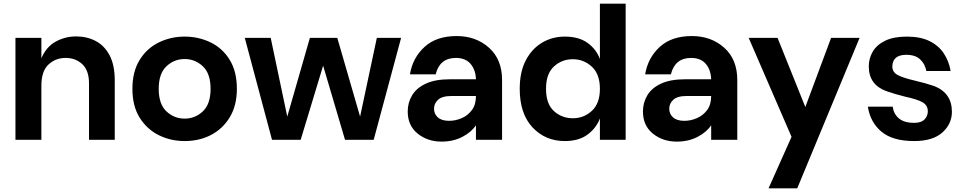

<svg xmlns="http://www.w3.org/2000/svg" viewBox="-20 -760 5237 1044"><path d="M604 0H464V-306Q464 -377 427.5 -411Q391 -445 337 -445Q282 -445 243.5 -409Q205 -373 205 -294V0H64V-554H205V-443Q231 -505 282.5 -533.5Q334 -562 394 -562Q453 -562 500.5 -537Q548 -512 576 -459Q604 -406 604 -322Z M984 7Q908 7 843.5 -25Q779 -57 739.5 -120Q700 -183 700 -277Q700 -371 739.5 -434.5Q779 -498 844 -529.5Q909 -561 984 -561Q1059 -561 1124 -530Q1189 -499 1228.5 -435.5Q1268 -372 1268 -277Q1268 -187 1230 -123.5Q1192 -60 1128 -26.5Q1064 7 984 7ZM984 -115Q1041 -115 1083 -154.5Q1125 -194 1125 -277Q1125 -360 1083 -399.5Q1041 -439 984 -439Q927 -439 885 -399.5Q843 -360 843 -277Q843 -194 885 -154.5Q927 -115 984 -115Z M2012 0H1856L1737 -403L1615 0H1459L1311 -554H1452L1542 -126L1665 -554H1814L1938 -126L2029 -554H2161Z M2381 10Q2305 10 2251 -33.5Q2197 -77 2197 -154Q2197 -202 2221 -242Q2245 -282 2296 -305.5Q2347 -329 2427 -329H2568Q2566 -381 2538.5 -413Q2511 -445 2459 -445Q2371 -445 2349 -356H2209Q2224 -446 2288.5 -505Q2353 -564 2463 -564Q2568 -564 2639 -500.5Q2710 -437 2710 -325V0H2568V-79Q2544 -42 2494.5 -16Q2445 10 2381 10ZM2422 -103Q2457 -103 2490.5 -117.5Q2524 -132 2546 -161.5Q2568 -191 2568 -238H2435Q2384 -238 2362 -217.5Q2340 -197 2340 -169Q2340 -140 2361 -121.5Q2382 -103 2422 -103Z M3051 7Q2945 7 2875.5 -67.5Q2806 -142 2806 -277Q2806 -369 2839 -432Q2872 -495 2927.5 -528Q2983 -561 3051 -561Q3127 -561 3174.5 -527Q3222 -493 3242 -439V-740H3382V0H3242V-116Q3222 -63 3174.5 -28Q3127 7 3051 7ZM3095 -117Q3155 -117 3198.5 -157.5Q3242 -198 3242 -277Q3242 -357 3198 -397.5Q3154 -438 3095 -438Q3035 -438 2992 -398.5Q2949 -359 2949 -277Q2949 -195 2992 -156Q3035 -117 3095 -117Z M3660 10Q3584 10 3530 -33.5Q3476 -77 3476 -154Q3476 -202 3500 -242Q3524 -282 3575 -305.5Q3626 -329 3706 -329H3847Q3845 -381 3817.5 -413Q3790 -445 3738 -445Q3650 -445 3628 -356H3488Q3503 -446 3567.5 -505Q3632 -564 3742 -564Q3847 -564 3918 -500.5Q3989 -437 3989 -325V0H3847V-79Q3823 -42 3773.5 -16Q3724 10 3660 10ZM3701 -103Q3736 -103 3769.5 -117.5Q3803 -132 3825 -161.5Q3847 -191 3847 -238H3714Q3663 -238 3641 -217.5Q3619 -197 3619 -169Q3619 -140 3640 -121.5Q3661 -103 3701 -103Z M4315 264H4159L4284 -16L4051 -554H4208L4359 -178L4499 -554H4654Z M4951 7Q4834 7 4773 -44Q4712 -95 4699 -180H4834Q4839 -141 4867.5 -116.5Q4896 -92 4951 -92Q4989 -92 5007 -110.5Q5025 -129 5025 -155Q5025 -187 4997 -203.5Q4969 -220 4903 -234Q4843 -249 4798 -265Q4704 -300 4704 -399Q4704 -443 4726 -480Q4748 -517 4794 -539Q4840 -561 4911 -561Q4985 -561 5034.5 -536.5Q5084 -512 5112 -469.5Q5140 -427 5149 -374H5017Q5010 -412 4983.5 -437Q4957 -462 4908 -462Q4834 -462 4832 -399Q4832 -368 4860.5 -352.5Q4889 -337 4951 -322.5Q5013 -308 5060 -292Q5156 -254 5156 -152Q5156 -86 5104 -39.5Q5052 7 4951 7Z"/></svg>

Font: Ulagadi Sans SemiBold
Style: Regular
Weight: 600
Designer: Ninad Kale (Devanagari), Jonny Pinhorn (Latin)
Foundry: Indian Type Foundry
Version: Version 3.01;March 29, 2020;FontCreator 12.0.0.2522 64-bit; 